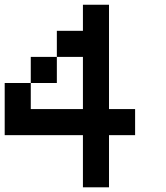

<svg xmlns="http://www.w3.org/2000/svg" viewBox="-20 -798 707 818"><path d="M222.2 -444.4H111.1V-555.6H222.2ZM444.4 -222.2V0H333.3V-222.2H0V-444.4H111.1V-333.3H333.3V-555.6H222.2V-666.7H333.3V-777.8H444.4V-333.3H555.6V-222.2Z"/></svg>

Font: Pixeloid Sans
Style: Regular
Weight: 400
Designer: GGBotNet
Foundry: GGBotNet
Version: 0.5